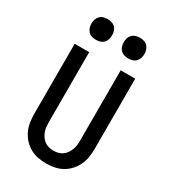

<svg xmlns="http://www.w3.org/2000/svg" viewBox="-216 -993 981 1110"><g transform="rotate(30 275.0 -438.5)"><path d="M275 12Q247 12 219 6.5Q191 1 166.5 -13Q142 -27 123 -48.5Q104 -70 92.5 -95.5Q81 -121 77 -149Q73 -177 73 -205V-670H170V-205Q170 -189 171.5 -173Q173 -157 178.5 -142Q184 -127 193 -113.5Q202 -100 215 -90.5Q228 -81 243.5 -77Q259 -73 275 -73Q291 -73 306.5 -77Q322 -81 335 -90.5Q348 -100 357 -113.5Q366 -127 371.5 -142Q377 -157 378.5 -173Q380 -189 380 -205V-670H477V-205Q477 -177 473 -149Q469 -121 457.5 -95.5Q446 -70 427 -48.5Q408 -27 383.5 -13Q359 1 331 6.5Q303 12 275 12ZM383 -751Q369 -751 355.5 -755Q342 -759 332 -769Q322 -779 318 -792.5Q314 -806 314 -820Q314 -834 318 -847.5Q322 -861 332 -871Q342 -881 355.5 -885Q369 -889 383 -889Q397 -889 410.5 -885Q424 -881 433.5 -871Q443 -861 447.5 -847.5Q452 -834 452 -820Q452 -806 447.5 -792.5Q443 -779 433.5 -769Q424 -759 410.5 -755Q397 -751 383 -751ZM167 -751Q153 -751 139.5 -755Q126 -759 116.5 -769Q107 -779 102.5 -792.5Q98 -806 98 -820Q98 -834 102.5 -847.5Q107 -861 116.5 -871Q126 -881 139.5 -885Q153 -889 167 -889Q181 -889 194.5 -885Q208 -881 218 -871Q228 -861 232 -847.5Q236 -834 236 -820Q236 -806 232 -792.5Q228 -779 218 -769Q208 -759 194.5 -755Q181 -751 167 -751Z"/></g></svg>

Font: Lode Dark
Style: Bold
Weight: 700
Monospace: yes
Designer: Belleve Invis
Foundry: Belleve Invis
Version: Version 29.2.0; ttfautohint (v1.8.3)